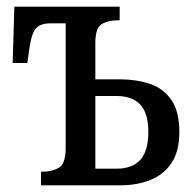

<svg xmlns="http://www.w3.org/2000/svg" viewBox="-20 -556 573 576"><path d="M103 0V-41H109Q137 -41 157 -53Q177 -65 177 -113V-486H132Q99 -486 86 -468.5Q73 -451 67 -403L62 -367H18L23 -536H339V-495H333Q304 -495 285 -483.5Q266 -472 266 -427V-318H340Q389 -318 429.5 -304.5Q470 -291 494 -256.5Q518 -222 518 -160Q518 -102 494.5 -67Q471 -32 431 -16Q391 0 340 0ZM266 -50H330Q377 -50 401 -76.5Q425 -103 425 -160Q425 -217 400.5 -242.5Q376 -268 330 -268H266Z"/></svg>

Font: Noto Serif Condensed
Style: Regular
Weight: 400
Width: 3
Designer: Monotype Design Team
Foundry: Monotype Imaging Inc.
Version: Version 2.013; ttfautohint (v1.8.4.7-5d5b)